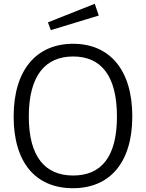

<svg xmlns="http://www.w3.org/2000/svg" viewBox="-20 -983 769 1013"><path d="M365 10C559 10 678 -125 678 -369C678 -615 558 -752 366 -752C172 -752 52 -614 52 -368C52 -124 169 10 365 10ZM233 -865 248 -824 501 -901 480 -963ZM366 -57C218 -57 132 -156 132 -368C132 -583 218 -685 366 -685C513 -685 597 -584 597 -368C597 -155 514 -57 366 -57Z"/></svg>

Font: Cheyenne Sans Light
Style: Regular
Weight: 300
Designer: The Public Sans project authors (U.S. Web Design System), Libre Franklin designed by Pablo Impallari and Rodrigo Fuenzal
Foundry: The Cheyenne Sans Project Authors
Version: Version 2.007